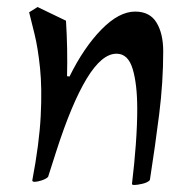

<svg xmlns="http://www.w3.org/2000/svg" viewBox="-20 -505 538 547"><path d="M363 22Q356 22 356 19Q363 -39 367 -94Q371 -149 371 -195Q371 -265 358 -308.5Q345 -352 312 -352Q270 -352 227 -281Q184 -210 140 -73L117 -1Q111 5 98.5 9Q86 13 79 13Q72 13 72 9Q92 -96 96 -175Q100 -254 94 -311.5Q88 -369 78.5 -407.5Q69 -446 63 -470L87 -485L168 -446Q173 -366 171 -288L178 -287Q219 -370 269 -421Q319 -472 365 -472Q407 -472 426 -440.5Q445 -409 445 -359Q445 -271 433.5 -179.5Q422 -88 407 8Q401 15 386 18.5Q371 22 363 22Z"/></svg>

Font: Julee
Style: Regular
Weight: 400
Designer: Julian Tunni
Foundry: Julian Tunni
Version: Version 1.002; ttfautohint (v1.8.4.7-5d5b);gftools[0.9.23]